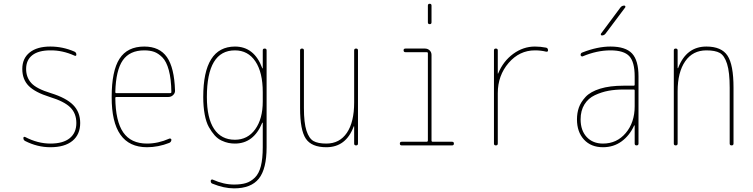

<svg xmlns="http://www.w3.org/2000/svg" viewBox="-20 -780 4040 1030"><path d="M247.1 -259.8Q168.9 -284.2 134.3 -318.8Q99.6 -353.5 99.6 -410.2Q99.6 -466.8 139.2 -498.5Q178.7 -530.3 250 -530.3Q317.4 -530.3 379.9 -502.9Q389.6 -498 389.6 -487.3Q389.6 -477.5 379.9 -481.4Q315.4 -510.7 250 -509.8Q186.5 -509.8 153.3 -483.9Q120.1 -458 120.1 -410.2Q120.1 -365.2 147.9 -334.5Q175.8 -303.7 252.9 -280.3Q335 -254.9 372.6 -216.8Q410.2 -178.7 410.2 -120.1Q410.2 -58.6 368.7 -24.4Q327.1 9.8 250 9.8Q180.7 9.8 115.2 -23.4Q105.5 -28.3 105.5 -39.1Q105.5 -48.8 115.2 -44.9Q182.6 -9.8 250.5 -9.8Q318.4 -9.8 354 -38.6Q389.6 -67.4 389.6 -120.1Q389.6 -171.9 356.9 -204.1Q324.2 -236.3 247.1 -259.8Z M753.9 -509.8Q675.8 -509.8 638.7 -456.5Q601.6 -403.3 598.6 -286.1Q598.6 -280.3 604.5 -280.3H892.6Q898.4 -280.3 899.4 -285.2Q898.4 -356.4 885.7 -403.3Q873 -450.2 851.1 -472.2Q829.1 -494.1 806.6 -502Q784.2 -509.8 753.9 -509.8ZM768.6 9.8Q578.1 9.8 579.1 -259.8Q579.1 -399.4 621.1 -464.8Q663.1 -530.3 753.9 -530.3Q835.9 -530.3 875.5 -473.6Q915 -417 918.9 -294.9Q919.9 -281.2 909.2 -270.5Q898.4 -259.8 883.8 -259.8H604.5Q599.6 -259.8 598.6 -255.9Q599.6 -129.9 641.1 -69.8Q682.6 -9.8 768.6 -9.8Q828.1 -9.8 887.7 -36.1Q891.6 -38.1 895.5 -36.1Q899.4 -34.2 899.4 -30.3Q899.4 -19.5 888.7 -13.7Q829.1 9.8 768.6 9.8Z M1240.2 -509.8Q1089.8 -509.8 1089.8 -259.8Q1089.8 -146.5 1128.4 -88.4Q1167 -30.3 1240.2 -30.3Q1308.6 -30.3 1349.1 -86.4Q1389.6 -142.6 1389.6 -235.4V-285.2Q1389.6 -391.6 1350.1 -450.7Q1310.5 -509.8 1240.2 -509.8ZM1240.2 -9.8Q1222.7 -9.8 1205.6 -13.2Q1188.5 -16.6 1168.5 -25.9Q1148.4 -35.2 1131.8 -53.7Q1115.2 -72.3 1100.6 -98.1Q1085.9 -124 1078.1 -166Q1070.3 -208 1070.3 -259.8Q1070.3 -529.3 1240.2 -530.3Q1343.8 -530.3 1386.7 -415Q1386.7 -413.1 1388.7 -413.1Q1389.6 -413.1 1389.6 -414.1V-509.8Q1389.6 -519.5 1399.9 -519.5Q1410.2 -519.5 1410.2 -509.8V9.8Q1410.2 126 1368.7 178.2Q1327.1 230.5 1235.4 230.5Q1181.6 230.5 1119.1 205.1Q1110.4 202.1 1110.4 190.4Q1110.4 186.5 1113.8 184.1Q1117.2 181.6 1121.1 183.6Q1179.7 210 1235.4 210Q1273.4 210 1299.3 202.1Q1325.2 194.3 1347.2 172.9Q1369.1 151.4 1379.4 111.3Q1389.6 71.3 1389.6 9.8V-121.1Q1389.6 -122.1 1388.7 -122.1Q1386.7 -122.1 1386.7 -121.1Q1340.8 -9.8 1240.2 -9.8Z M1730.5 9.8Q1651.4 9.8 1620.6 -36.1Q1589.8 -82 1589.8 -200.2V-509.8Q1589.8 -519.5 1600.1 -519.5Q1610.4 -519.5 1610.4 -509.8V-200.2Q1610.4 -121.1 1624 -79.1Q1637.7 -37.1 1661.6 -23.4Q1685.5 -9.8 1730.5 -9.8Q1801.8 -9.8 1840.8 -67.4Q1879.9 -125 1879.9 -230.5V-509.8Q1879.9 -519.5 1890.1 -519.5Q1900.4 -519.5 1900.4 -509.8V-9.8Q1900.4 0 1890.1 0Q1879.9 0 1879.9 -9.8V-101.6Q1879.9 -102.5 1878.9 -102.5Q1877 -102.5 1877 -100.6Q1835.9 9.8 1730.5 9.8Z M2134.8 0Q2125 0 2125 -9.8Q2125 -19.5 2134.8 -19.5H2269.5Q2274.4 -19.5 2275.4 -25.4V-495.1Q2275.4 -500 2269.5 -500H2155.3Q2145.5 -500 2145 -509.8Q2144.5 -519.5 2155.3 -519.5H2259.8Q2274.4 -519.5 2284.7 -509.8Q2294.9 -500 2294.9 -485.4V-25.4Q2294.9 -20.5 2299.8 -19.5H2405.3Q2415 -19.5 2415 -9.8Q2415 0 2405.3 0ZM2275.4 -660.2V-750Q2275.4 -759.8 2285.2 -759.8Q2294.9 -759.8 2294.9 -750V-660.2Q2294.9 -650.4 2285.2 -650.4Q2275.4 -650.4 2275.4 -660.2Z M2629.9 -9.8V-509.8Q2629.9 -519.5 2640.1 -519.5Q2650.4 -519.5 2650.4 -509.8V-385.7Q2650.4 -384.8 2651.4 -384.8Q2652.3 -384.8 2652.3 -385.7Q2679.7 -452.1 2733.4 -491.2Q2787.1 -530.3 2849.6 -530.3Q2879.9 -530.3 2909.2 -524.4Q2919.9 -522.5 2919.9 -509.8Q2919.9 -501 2909.2 -502.9Q2881.8 -509.8 2849.6 -509.8Q2766.6 -509.8 2708.5 -442.4Q2650.4 -375 2650.4 -280.3V-9.8Q2650.4 0 2640.1 0Q2629.9 0 2629.9 -9.8Z M3384.8 -210V-294.9Q3384.8 -299.8 3379.9 -299.8H3325.2Q3281.2 -299.8 3244.1 -293Q3207 -286.1 3171.4 -269.5Q3135.7 -252.9 3115.2 -219.7Q3094.7 -186.5 3094.7 -139.6Q3094.7 -80.1 3127.4 -44.9Q3160.2 -9.8 3214.8 -9.8Q3289.1 -9.8 3336.9 -66.4Q3384.8 -123 3384.8 -210ZM3379.9 -320.3Q3384.8 -320.3 3384.8 -325.2V-370.1Q3384.8 -447.3 3356 -478.5Q3327.1 -509.8 3254.9 -509.8Q3181.6 -509.8 3105.5 -477.5Q3101.6 -476.6 3098.1 -479Q3094.7 -481.4 3094.7 -485.4Q3094.7 -496.1 3105.5 -499Q3185.5 -530.3 3254.9 -530.3Q3335.9 -530.3 3370.6 -493.2Q3405.3 -456.1 3405.3 -370.1V-9.8Q3405.3 0 3395 0Q3384.8 0 3384.8 -9.8V-106.4Q3384.8 -107.4 3383.8 -107.4Q3381.8 -107.4 3381.8 -106.4Q3357.4 -52.7 3314.5 -21.5Q3271.5 9.8 3214.8 9.8Q3150.4 9.8 3112.8 -31.2Q3075.2 -72.3 3075.2 -139.6Q3075.2 -173.8 3085.4 -203.1Q3095.7 -232.4 3121.6 -260.3Q3147.5 -288.1 3199.2 -304.2Q3251 -320.3 3325.2 -320.3ZM3209 -589.8Q3205.1 -589.8 3203.6 -593.3Q3202.1 -596.7 3204.1 -599.6L3308.6 -740.2Q3316.4 -750 3329.1 -750Q3333 -750 3334.5 -746.6Q3335.9 -743.2 3334 -740.2L3228.5 -599.6Q3220.7 -589.8 3209 -589.8Z M3594.7 -9.8V-509.8Q3594.7 -519.5 3605 -519.5Q3615.2 -519.5 3615.2 -509.8V-415Q3615.2 -414.1 3616.2 -414.1Q3618.2 -414.1 3618.2 -416Q3662.1 -530.3 3769.5 -530.3Q3850.6 -530.3 3882.8 -481.4Q3915 -432.6 3915 -309.6V-9.8Q3915 0 3904.8 0Q3894.5 0 3894.5 -9.8V-309.6Q3894.5 -392.6 3880.4 -437.5Q3866.2 -482.4 3841.3 -496.1Q3816.4 -509.8 3769.5 -509.8Q3696.3 -509.8 3655.8 -451.2Q3615.2 -392.6 3615.2 -290V-9.8Q3615.2 0 3605 0Q3594.7 0 3594.7 -9.8Z"/></svg>

Font: Rounded-X Mgen+ 1m thin
Style: Regular
Weight: 100
Designer: [Source Han Sans]
Ryoko NISHIZUKA  (kana & ideographs); Paul D. Hunt (Latin, Greek & Cyrillic); Wenlong ZHANG  (bopomofo
Version: Version 1.059.20150602